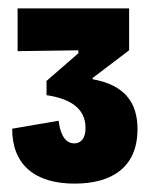

<svg xmlns="http://www.w3.org/2000/svg" viewBox="-20 -699 376 458"><path d="M158 -261C247 -261 308 -300 308 -391C308 -454 278 -496 201 -510V-513L288 -579V-679H22V-577L167 -579V-572L91 -506V-472C145 -464 184 -442 184 -394C184 -362 167 -357 157 -357C130 -357 122 -391 120 -411L9 -392C9 -307 62 -261 158 -261Z"/></svg>

Font: Bricolage Grotesque 10pt Condensed ExtraBold
Style: Regular
Weight: 800
Width: 3
Designer: Mathieu Triay
Foundry: Atelier Triay
Version: Version 1.000;gftools[0.9.29]